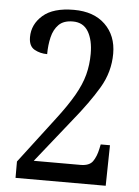

<svg xmlns="http://www.w3.org/2000/svg" viewBox="-52 -765 582 806"><g transform="rotate(5 238.5 -362.0)"><path d="M44 0V-69L191 -262Q237 -322 264 -369Q291 -416 302 -458Q313 -500 313 -546Q313 -604 292 -639.5Q271 -675 227 -675Q188 -675 167.5 -654.5Q147 -634 139 -600.5Q131 -567 131 -529Q101 -529 77 -542.5Q53 -556 53 -594Q53 -648 96.5 -686Q140 -724 227 -724Q311 -724 359 -677.5Q407 -631 407 -555Q407 -478 367 -410.5Q327 -343 260 -261L114 -78H311Q348 -78 362.5 -98.5Q377 -119 384 -152L388 -171H427L424 0Z"/></g></svg>

Font: Noto Serif Georgian Condensed
Style: Regular
Weight: 400
Width: 3
Designer: Monotype Design Team, Akaki Razmadze
Foundry: Google LLC
Version: Version 2.003; ttfautohint (v1.8.4.7-5d5b)